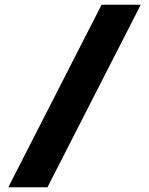

<svg xmlns="http://www.w3.org/2000/svg" viewBox="-20 -710 628 809"><path d="M573 -690 180 79H15L408 -690Z"/></svg>

Font: Exo 2 Black
Style: Regular
Weight: 900
Designer: Natanael Gama
Foundry: Natanael Gama
Version: Version 2.010